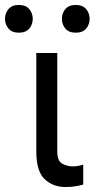

<svg xmlns="http://www.w3.org/2000/svg" viewBox="-74 -740 378 767"><path d="M71 -528.4H154.8V-134.9Q154.8 -96.6 174.9 -85.9Q195 -75.3 217.3 -75.3Q228 -75.3 240.6 -77.8Q253.2 -80.3 258.5 -82.4V-2.8Q247.9 0.4 230.5 3.7Q213.1 7.1 187.5 7.1Q137.4 7.1 104.2 -24.5Q71 -56.1 71 -134.9ZM-54 -664.8Q-54 -687.1 -40.1 -703.7Q-26.3 -720.2 1.4 -720.2Q29.1 -720.2 43 -703.7Q56.8 -687.1 56.8 -664.8Q56.8 -642.4 43 -625.9Q29.1 -609.4 1.4 -609.4Q-26.3 -609.4 -40.1 -625.9Q-54 -642.4 -54 -664.8ZM173.3 -664.8Q173.3 -687.1 187.1 -703.7Q201 -720.2 228.7 -720.2Q256.4 -720.2 270.2 -703.7Q284.1 -687.1 284.1 -664.8Q284.1 -642.4 270.2 -625.9Q256.4 -609.4 228.7 -609.4Q201 -609.4 187.1 -625.9Q173.3 -642.4 173.3 -664.8Z"/></svg>

Font: Inter UI
Style: Regular
Weight: 400
Designer: Rasmus Andersson
Foundry: rsms
Version: Version 2.2